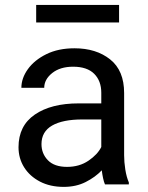

<svg xmlns="http://www.w3.org/2000/svg" viewBox="-20 -729 584 759"><path d="M395 0Q390.6 -9.8 387.5 -24.7Q384.3 -39.6 382.3 -55.7Q356.9 -28.8 318.8 -9.5Q280.8 9.8 231.9 9.8Q178.2 9.8 137.9 -11.2Q97.7 -32.2 75.4 -67.6Q53.2 -103 53.2 -147Q53.2 -231.9 117.7 -276.1Q182.1 -320.3 291 -320.3H380.4V-362.3Q380.4 -409.2 352.3 -437.3Q324.2 -465.3 269 -465.3Q217.8 -465.3 186.3 -440.2Q154.8 -415 154.8 -381.8H64.5Q64.5 -419.9 90.3 -455.8Q116.2 -491.7 163.3 -514.9Q210.4 -538.1 274.4 -538.1Q360.4 -538.1 415.5 -494.1Q470.7 -450.2 470.7 -361.3V-115.2Q470.7 -88.9 475.3 -59.1Q480 -29.3 489.3 -7.8V0ZM245.1 -69.3Q293.9 -69.3 329.8 -93.8Q365.7 -118.2 380.4 -147.9V-256.8H305.7Q228 -256.8 186 -232.7Q144 -208.5 144 -159.2Q144 -121.6 169.4 -95.5Q194.8 -69.3 245.1 -69.3ZM450.7 -709.5V-640.1H123V-709.5Z"/></svg>

Font: Vazirmatn FD
Style: Regular
Weight: 400
Designer: Saber Rastikerdar
Foundry: Saber Rastikerdar
Version: Version 33.001